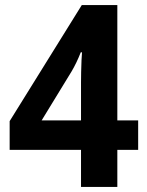

<svg xmlns="http://www.w3.org/2000/svg" viewBox="-20 -736 580 756"><path d="M524 -146H442V0H299V-146H18V-259L302 -716H442V-262H524ZM299 -411Q299 -428 299.5 -453Q300 -478 301 -500Q302 -522 303 -530H298Q282 -489 262 -455L144 -262H299Z"/></svg>

Font: Noto Sans Hebrew SemiCondensed
Style: Bold
Weight: 700
Width: 4
Designer: Monotype Design Team
Foundry: Monotype Imaging Inc.
Version: Version 2.004; ttfautohint (v1.8.4.7-5d5b)